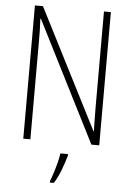

<svg xmlns="http://www.w3.org/2000/svg" viewBox="-61 -759 698 1025"><g transform="rotate(5 287.5 -246.5)"><path d="M491 0H449L122 -646H119Q121 -616 121.5 -584.5Q122 -553 122 -512V0H84V-714H127L454 -72H456Q455 -108 454.5 -146Q454 -184 454 -211V-714H491ZM329 70Q319 105 303.5 146.5Q288 188 267 221H246V212Q253 195 262 167Q271 139 278.5 110Q286 81 288 61H329Z"/></g></svg>

Font: Noto Sans Khmer UI Condensed ExtraLight
Style: Regular
Weight: 200
Width: 3
Designer: Danh Hong and the Monotype Design Team
Foundry: Monotype Imaging Inc.
Version: Version 2.002; ttfautohint (v1.8.4.7-5d5b)